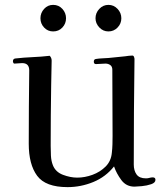

<svg xmlns="http://www.w3.org/2000/svg" viewBox="-20 -765 668 788"><path d="M618 -27Q618 -15 600.5 -9Q583 -3 562 -1Q541 1 532 1Q498 1 478 -26Q458 -53 448 -82Q414 -39 363 -18Q312 3 257 3Q167 3 132.5 -43.5Q98 -90 98 -175Q98 -250 98.5 -325.5Q99 -401 100 -476Q100 -506 71 -506Q63 -506 55 -505Q47 -504 39 -504Q36 -504 34.5 -507.5Q33 -511 33 -513Q33 -524 43 -525Q78 -529 113.5 -530.5Q149 -532 184 -536Q192 -528 192 -516Q192 -491 191 -465Q190 -439 190 -413Q189 -352 188.5 -290.5Q188 -229 188 -167Q188 -148 189 -126.5Q190 -105 197 -87Q208 -59 238.5 -47.5Q269 -36 297 -36Q328 -36 359.5 -47.5Q391 -59 413.5 -81.5Q436 -104 439 -138Q441 -155 441.5 -172.5Q442 -190 442 -207L441 -479Q441 -492 432.5 -498Q424 -504 413 -504Q403 -504 393.5 -503Q384 -502 374 -502Q365 -502 365 -512Q365 -522 374 -523Q386 -525 399 -525.5Q412 -526 425 -527L494 -534Q501 -535 508.5 -536Q516 -537 523 -537Q528 -537 530 -531.5Q532 -526 532 -523Q529 -306 529 -90Q529 -65 540.5 -49Q552 -33 579 -33Q587 -33 593.5 -35Q600 -37 607 -37Q618 -37 618 -27ZM251 -690Q251 -668 236 -652Q221 -636 198 -636Q176 -636 161 -652Q146 -668 146 -690Q146 -712 161 -728.5Q176 -745 198 -745Q221 -745 236 -728.5Q251 -712 251 -690ZM478 -690Q478 -668 462.5 -652Q447 -636 425 -636Q403 -636 387.5 -652.5Q372 -669 372 -690Q372 -712 387.5 -728.5Q403 -745 425 -745Q447 -745 462.5 -728.5Q478 -712 478 -690Z"/></svg>

Font: Kaisei Opti
Style: Regular
Weight: 400
Designer: Font-Kai, 金井和夫
Foundry: KAZUO KANAI
Version: Version 5.003